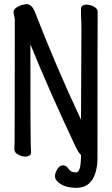

<svg xmlns="http://www.w3.org/2000/svg" viewBox="-20 -734 540 922"><path d="M346 168Q301 168 272.5 150.5Q244 133 244 112Q244 97 255 78.5Q266 60 283 60Q297 60 307 74Q317 88 326.5 91Q336 94 346 94Q369 94 369 10Q358 2 341 -34Q216 -299 126 -521Q126 -74 127.5 -45Q129 -16 129 1Q129 8 121 13Q113 18 102 18Q86 18 67.5 8.5Q49 -1 49 -17Q49 -29 50 -55Q51 -81 51 -641Q51 -649 48 -658.5Q45 -668 45 -681Q50 -695 71 -704.5Q92 -714 112 -714Q133 -710 145 -683Q249 -415 369 -159L371 -589Q371 -631 369 -659V-695Q369 -702 377 -707Q385 -712 396 -712Q411 -712 430 -702.5Q449 -693 449 -677Q448 -640 448 30Q448 59 440 90Q419 168 346 168Z"/></svg>

Font: LXGW WenKai Mono TC
Style: Bold
Weight: 700
Designer: LXGW / Fontworks Inc.
Foundry: LXGW / Fontworks Inc.
Version: Version 1.330